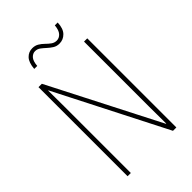

<svg xmlns="http://www.w3.org/2000/svg" viewBox="-263 -992 1088 1088"><g transform="rotate(-45 281.0 -448.0)"><path d="M477 0H450L113 -661H111Q111 -634 111.5 -605Q112 -576 112 -534V0H86V-714H113L450 -56H452Q452 -91 451.5 -127.5Q451 -164 451 -190V-714H477ZM142 -804Q146 -852 166.5 -873.5Q187 -895 217 -895Q239 -895 255.5 -885Q272 -875 285.5 -861.5Q299 -848 313.5 -837.5Q328 -827 346 -827Q366 -827 381 -843.5Q396 -860 399 -896H422Q420 -849 398 -826.5Q376 -804 345 -804Q323 -804 306.5 -814.5Q290 -825 276 -838Q262 -851 248 -861.5Q234 -872 216 -872Q198 -872 183.5 -856.5Q169 -841 166 -804Z"/></g></svg>

Font: Noto Sans Tamil Condensed Thin
Style: Regular
Weight: 100
Width: 3
Designer: Jelle Bosma - Monotype Design Team
Foundry: Monotype Imaging Inc.
Version: Version 2.004; ttfautohint (v1.8.4.7-5d5b)